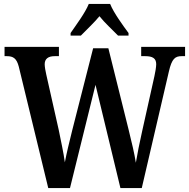

<svg xmlns="http://www.w3.org/2000/svg" viewBox="-20 -951 958 971"><path d="M337 -784V-771H389C416 -799 456 -836 483 -869C509 -836 550 -799 577 -771H630V-784C602 -822 555 -886 537 -931H429C411 -886 363 -822 337 -784ZM75 -614 224 0H334L463 -522L589 0H697L834 -589C849 -655 866 -667 899 -667H916V-714H694V-667H714C752 -667 770 -656 770 -626C770 -613 765 -583 761 -566L699 -288C685 -226 675 -175 667 -128C660 -174 646 -232 630 -297L528 -707H451L345 -291C330 -230 317 -178 308 -130C302 -176 288 -239 277 -294L214 -574C210 -591 206 -614 206 -626C206 -653 223 -667 257 -667H278V-714H3V-667H14C47 -667 64 -656 75 -614Z"/></svg>

Font: Noto Serif Tamil Condensed SemiBold
Style: Regular
Weight: 600
Width: 3
Designer: Indian Type Foundry, Tom Grace, and the Monotype Design Team
Foundry: Monotype Imaging Inc.
Version: Version 2.004